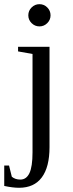

<svg xmlns="http://www.w3.org/2000/svg" viewBox="-49 -682 347 915"><path d="M191.9 -608.9Q191.9 -587.4 176.3 -571.8Q160.6 -556.2 139.2 -556.2Q117.2 -556.2 101.6 -571.8Q85.9 -587.4 85.9 -608.9Q85.9 -630.9 101.6 -646.5Q117.2 -662.1 139.2 -662.1Q160.6 -662.1 176.3 -646.5Q191.9 -630.9 191.9 -608.9ZM187 19Q187 114.3 150.1 163.6Q113.3 212.9 42 212.9Q11.7 212.9 -28.8 204.1V106.9H-5.9L7.3 160.2Q23.4 173.8 47.9 173.8Q76.7 173.8 91.3 143.1Q106 112.3 106 43.9V-424.8L37.1 -437V-459H187Z"/></svg>

Font: Times New Roman
Style: Regular
Weight: 400
Designer: Steve Matteson
Foundry: Ascender Corporation
Version: Version 2.00.3